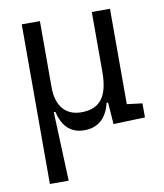

<svg xmlns="http://www.w3.org/2000/svg" viewBox="-83 -586 752 879"><g transform="rotate(-10 293.0 -147.0)"><path d="M277.3 9.8C339.4 9.8 381.8 -26.9 397.5 -96.2H404.8L412.1 4.9L559.1 0V-65.4L487.8 -74.2V-517.6H403.3V-239.3C403.3 -120.1 360.4 -73.7 277.3 -73.7C204.1 -73.7 162.1 -122.6 162.1 -210V-517.6H77.6V224.6H165L152.3 -96.2H159.7C176.3 -25.4 214.8 9.8 277.3 9.8Z"/></g></svg>

Font: Cascadia Code SemiLight
Style: Regular
Weight: 350
Monospace: yes
Designer: Aaron Bell
Foundry: Saja Typeworks
Version: Version 2404.023